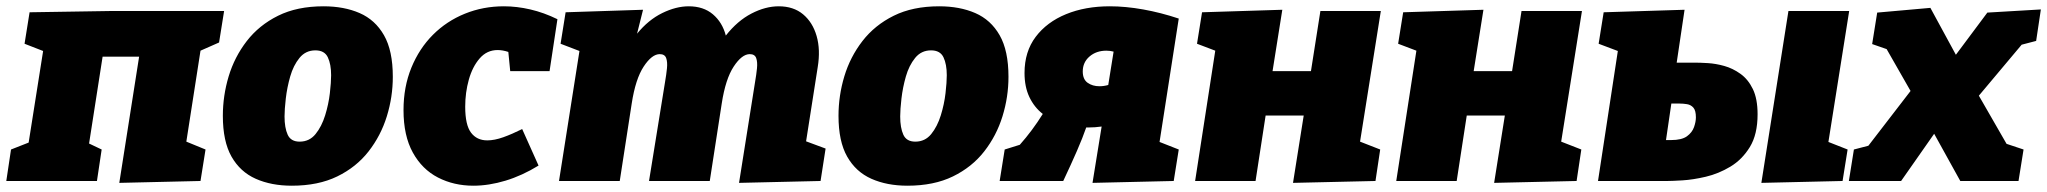

<svg xmlns="http://www.w3.org/2000/svg" viewBox="-36 -575 6504 610"><path d="M343 6 406 -395H290L247 -119L287 -100L272 0H-16L-1 -100L55 -122L101 -413L42 -436L58 -536L314 -540H676L660 -440L601 -414L556 -125L617 -100L601 0Z M992 -555Q1057 -555 1106.5 -533.5Q1156 -512 1184 -463Q1212 -414 1212 -331Q1212 -267 1193 -205.5Q1174 -144 1135 -94Q1096 -44 1035.5 -14.5Q975 15 891 15Q826 15 776.5 -7Q727 -29 699.5 -77.5Q672 -126 672 -207Q672 -271 690.5 -332.5Q709 -394 748 -444.5Q787 -495 847.5 -525Q908 -555 992 -555ZM966 -415Q935 -415 915.5 -391Q896 -367 886 -332Q876 -297 872 -262Q868 -227 868 -205Q868 -169 878 -147Q888 -125 916 -125Q947 -125 966.5 -149Q986 -173 997 -208.5Q1008 -244 1012 -279Q1016 -314 1016 -336Q1016 -371 1005.5 -393Q995 -415 966 -415Z M1468 15Q1406 15 1355.5 -11Q1305 -37 1275.5 -90.5Q1246 -144 1246 -225Q1246 -299 1271 -360Q1296 -421 1339.5 -464.5Q1383 -508 1441 -531.5Q1499 -555 1565 -555Q1606 -555 1649 -545Q1692 -535 1735 -514L1710 -349H1585L1579 -410Q1561 -416 1545 -416Q1511 -416 1488 -389.5Q1465 -363 1453.5 -322Q1442 -281 1442 -236Q1442 -178 1460.5 -153.5Q1479 -129 1512 -129Q1535 -129 1563 -139Q1591 -149 1623 -165L1675 -49Q1623 -17 1570 -1Q1517 15 1468 15Z M2312 6 2363 -315Q2367 -338 2369 -358Q2371 -378 2366.5 -390.5Q2362 -403 2346 -403Q2321 -403 2295 -363.5Q2269 -324 2257 -246L2219 0H2026L2077 -315Q2081 -338 2083 -358Q2085 -378 2080.5 -390.5Q2076 -403 2060 -403Q2035 -403 2009 -363.5Q1983 -324 1971 -246L1933 0H1740L1805 -413L1745 -436L1761 -536L2007 -544L1988 -468Q2024 -512 2068 -533.5Q2112 -555 2152 -555Q2199 -555 2229 -529.5Q2259 -504 2270 -462Q2307 -509 2351.5 -532Q2396 -555 2438 -555Q2485 -555 2515.5 -529.5Q2546 -504 2558.5 -460.5Q2571 -417 2562 -362L2525 -126L2587 -103L2571 0Z M2948 -555Q3013 -555 3062.5 -533.5Q3112 -512 3140 -463Q3168 -414 3168 -331Q3168 -267 3149 -205.5Q3130 -144 3091 -94Q3052 -44 2991.5 -14.5Q2931 15 2847 15Q2782 15 2732.5 -7Q2683 -29 2655.5 -77.5Q2628 -126 2628 -207Q2628 -271 2646.5 -332.5Q2665 -394 2704 -444.5Q2743 -495 2803.5 -525Q2864 -555 2948 -555ZM2922 -415Q2891 -415 2871.5 -391Q2852 -367 2842 -332Q2832 -297 2828 -262Q2824 -227 2824 -205Q2824 -169 2834 -147Q2844 -125 2872 -125Q2903 -125 2922.5 -149Q2942 -173 2953 -208.5Q2964 -244 2968 -279Q2972 -314 2972 -336Q2972 -371 2961.5 -393Q2951 -415 2922 -415Z M3140 0 3156 -100 3204 -115Q3244 -160 3277 -213Q3250 -234 3234.5 -266.5Q3219 -299 3219 -343Q3219 -411 3254.5 -458Q3290 -505 3351 -530Q3412 -555 3490 -555Q3540 -555 3596 -545Q3652 -535 3709 -516L3648 -124L3709 -100L3693 0L3435 6L3464 -173Q3443 -170 3422 -170Q3418 -170 3415 -170Q3404 -138 3385.5 -95.5Q3367 -53 3342 0ZM3404 -348Q3404 -323 3419.5 -312Q3435 -301 3457 -301Q3471 -301 3485 -305L3502 -411Q3491 -414 3479 -414Q3447 -414 3425.5 -395.5Q3404 -377 3404 -348Z M3761 0 3825 -414 3767 -436 3783 -536 4038 -544 4007 -349H4129L4159 -540H4351L4285 -125L4349 -100L4334 0L4072 6L4106 -208H3985L3953 0Z M4400 0 4464 -414 4406 -436 4422 -536 4677 -544 4646 -349H4768L4798 -540H4990L4924 -125L4988 -100L4973 0L4711 6L4745 -208H4624L4592 0Z M5548 -212Q5548 -148 5523.5 -108Q5499 -68 5461.5 -45.5Q5424 -23 5383.5 -13.5Q5343 -4 5309.5 -2Q5276 0 5262 0H5041L5104 -413L5043 -436L5059 -536L5316 -544L5291 -376H5348Q5365 -376 5390 -374.5Q5415 -373 5442 -365.5Q5469 -358 5493.5 -340.5Q5518 -323 5533 -292Q5548 -261 5548 -212ZM5300 -246H5274L5257 -130H5273Q5307 -130 5323.5 -142Q5340 -154 5346 -171Q5352 -188 5352 -202Q5352 -224 5344 -233Q5336 -242 5324 -244Q5312 -246 5300 -246ZM5560 6 5646 -540H5839L5773 -124L5834 -100L5818 0Z M5838 0 5854 -100 5900 -112 6034 -286 5958 -419 5912 -435 5928 -535 6097 -550 6178 -401 6278 -535 6448 -545 6433 -445 6387 -433 6251 -271 6339 -118 6393 -100 6377 0H6192L6109 -150L6004 0Z"/></svg>

Font: Bitter Black
Style: Italic
Weight: 900
Italic angle: -9°
Designer: Sol Matas, and Bitter project Authors
Foundry: Sol Matas
Version: Version 2.001